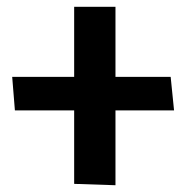

<svg xmlns="http://www.w3.org/2000/svg" viewBox="-20 -551 549 567"><path d="M494 -225H321V-4L199 -8V-225H24L16 -324H199V-531H321V-324H484Z"/></svg>

Font: Palanquin Dark
Style: Regular
Weight: 400
Designer: Pria Ravichandran
Version: Version 1.001